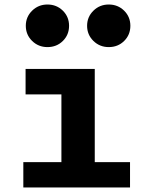

<svg xmlns="http://www.w3.org/2000/svg" viewBox="-20 -832 640 852"><path d="M252.5 0V-526H400.5V0ZM83.5 0V-112.5H557V0ZM93.5 -413V-526H380.5V-413ZM190.5 -623Q150.4 -623 122.4 -650.5Q94.5 -678 94.5 -717.5Q94.5 -757 122.5 -784.5Q150.5 -812 190.5 -812Q231 -812 258.8 -784.7Q286.5 -757.4 286.5 -717.5Q286.5 -677.5 258.9 -650.2Q231.4 -623 190.5 -623ZM462.5 -623Q422.4 -623 394.4 -650.5Q366.5 -678 366.5 -717.5Q366.5 -757 394.5 -784.5Q422.5 -812 462.5 -812Q503 -812 530.8 -784.7Q558.5 -757.4 558.5 -717.5Q558.5 -677.5 530.9 -650.2Q503.4 -623 462.5 -623Z"/></svg>

Font: Google Sans Code
Style: Regular
Weight: 400
Monospace: yes
Designer: Google Sans Code Authors
Foundry: Google LLC
Version: Version 6.000